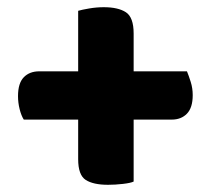

<svg xmlns="http://www.w3.org/2000/svg" viewBox="-20 -554 585 533"><path d="M351 -50Q343 -46 321.5 -43.5Q300 -41 280 -41Q239 -41 218 -54.5Q197 -68 197 -112V-222H46Q39 -233 34.5 -251Q30 -269 30 -287Q30 -323 46 -339.5Q62 -356 89 -356H197V-524Q207 -527 227.5 -530.5Q248 -534 268 -534Q308 -534 329.5 -520Q351 -506 351 -461V-356H499Q504 -344 509.5 -326.5Q515 -309 515 -290Q515 -255 499 -238.5Q483 -222 457 -222H351Z"/></svg>

Font: Baloo Tamma
Style: Regular
Weight: 400
Designer: Divya Kowshik and Ek Type
Foundry: Ek Type
Version: Version 1.443;PS 1.000;hotconv 16.6.51;makeotf.lib2.5.65220;